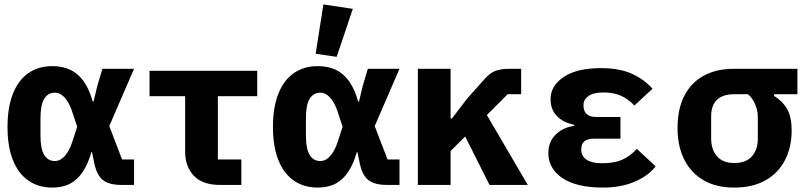

<svg xmlns="http://www.w3.org/2000/svg" viewBox="-20 -836 3640 868"><path d="M586 0H529Q472 0 444 -23Q416 -46 405 -104L396 -148H393Q378 -95 354.5 -59.5Q331 -24 297.5 -6Q264 12 216 12Q154 12 108.5 -19.5Q63 -51 38.5 -112Q14 -173 14 -262Q14 -351 38.5 -412.5Q63 -474 108.5 -505.5Q154 -537 216 -537Q264 -537 299 -520Q334 -503 359 -467.5Q384 -432 399 -377H403L420 -448L443 -525H586L474 -266L532 -115H586ZM228 -108Q244 -108 258 -117.5Q272 -127 285 -147Q298 -167 308 -199L329 -263L308 -326Q298 -358 285 -378Q272 -398 258 -407.5Q244 -417 228 -417Q197 -417 180 -389.5Q163 -362 163 -302V-223Q163 -163 180 -135.5Q197 -108 228 -108Z M975 0Q894.6 0 855.8 -42Q817 -84 817 -149V-401H656V-516H1143V-401H965V-115H1071V0Z M1786 0H1729Q1672 0 1644 -23Q1616 -46 1605 -104L1596 -148H1593Q1578 -95 1554.5 -59.5Q1531 -24 1497.5 -6Q1464 12 1416 12Q1354 12 1308.5 -19.5Q1263 -51 1238.5 -112Q1214 -173 1214 -262Q1214 -351 1238.5 -412.5Q1263 -474 1308.5 -505.5Q1354 -537 1416 -537Q1464 -537 1499 -520Q1534 -503 1559 -467.5Q1584 -432 1599 -377H1603L1620 -448L1643 -525H1786L1674 -266L1732 -115H1786ZM1428 -108Q1444 -108 1458 -117.5Q1472 -127 1485 -147Q1498 -167 1508 -199L1529 -263L1508 -326Q1498 -358 1485 -378Q1472 -398 1458 -407.5Q1444 -417 1428 -417Q1397 -417 1380 -389.5Q1363 -362 1363 -302V-223Q1363 -163 1380 -135.5Q1397 -108 1428 -108ZM1502 -579 1407 -593 1442 -816 1575 -796Z M1869 0V-525H2017V-300H2023L2090 -388L2169 -477Q2195 -506 2219.5 -515.5Q2244 -525 2284 -525H2336V-410H2275L2181 -316L2366 0H2193L2083 -219L2017 -153V0Z M2706 12Q2586 12 2522.5 -31Q2459 -74 2459 -144Q2459 -195 2492 -227.5Q2525 -260 2576 -267V-272Q2528 -281 2498.5 -310.5Q2469 -340 2469 -388Q2469 -448 2528.5 -488Q2588 -528 2696 -528Q2779 -528 2834.5 -503.5Q2890 -479 2930 -435L2848 -359Q2820 -389 2786.5 -403.5Q2753 -418 2709 -418Q2663 -418 2640.5 -402Q2618 -386 2618 -363V-357Q2618 -334 2632 -320.5Q2646 -307 2677 -307H2785V-209H2664Q2635 -209 2621.5 -197Q2608 -185 2608 -163V-157Q2608 -130 2632 -114Q2656 -98 2702 -98Q2757 -98 2793 -114Q2829 -130 2859 -163L2944 -84Q2911 -41 2849 -14.5Q2787 12 2706 12Z M3480 -410V-402Q3519 -378 3539 -342Q3559 -306 3559 -247Q3559 -171 3529 -112.5Q3499 -54 3441 -21Q3383 12 3299 12Q3217 12 3160 -21.5Q3103 -55 3073 -115.5Q3043 -176 3043 -257Q3043 -342 3073 -401.5Q3103 -461 3160 -493Q3217 -525 3299 -525H3585V-410ZM3299 -410Q3248 -410 3221.5 -385Q3195 -360 3195 -310V-209Q3195 -160 3221.5 -129.5Q3248 -99 3299 -99Q3353 -99 3379.5 -129.5Q3406 -160 3406 -209V-310Q3406 -327 3400.5 -346Q3395 -365 3385 -382Q3375 -399 3361 -410Z"/></svg>

Font: Lilex
Style: Regular
Weight: 400
Monospace: yes
Designer: Mike Abbink, Paul van der Laan, Pieter van Rosmalen, Mikhael Khrustik
Foundry: Mikhael Khrustik
Version: Version 2.510